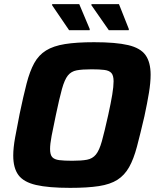

<svg xmlns="http://www.w3.org/2000/svg" viewBox="-20 -900 760 928"><path d="M319 8Q214 8 154 -6Q94 -20 69 -54Q44 -88 44 -148Q44 -185 53 -235Q62 -285 75 -350Q93 -436 108.5 -496Q124 -556 145.5 -595Q167 -634 202.5 -656Q238 -678 294 -687Q350 -696 435 -696Q540 -696 599.5 -682Q659 -668 683.5 -633.5Q708 -599 708 -539Q708 -501 700 -452Q692 -403 678 -338Q658 -252 642 -191.5Q626 -131 604 -92Q582 -53 547.5 -31Q513 -9 458 -0.5Q403 8 319 8ZM329 -123Q374 -123 400.5 -128Q427 -133 443.5 -153Q460 -173 472.5 -218Q485 -263 503 -344Q516 -403 522.5 -442.5Q529 -482 529 -507Q529 -535 518.5 -547Q508 -559 484.5 -562Q461 -565 423 -565Q377 -565 350.5 -560Q324 -555 308 -535Q292 -515 279.5 -470Q267 -425 250 -344Q237 -283 229.5 -243.5Q222 -204 222 -180Q222 -152 232.5 -140.5Q243 -129 266.5 -126Q290 -123 329 -123ZM413 -754H314L231 -876L233 -880H363L414 -759ZM602 -754H506L421 -876L423 -880H555L603 -759Z"/></svg>

Font: Saira
Style: Bold Italic
Weight: 700
Italic angle: -12°
Designer: Hector Gatti with collaboration of the Omnibus-Type team
Foundry: Omnibus-Type
Version: Version 1.100; ttfautohint (v1.8.3)